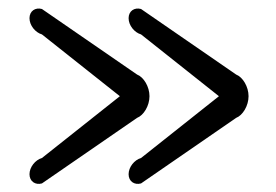

<svg xmlns="http://www.w3.org/2000/svg" viewBox="-20 -589 656 457"><path d="M335.8 -360C335.8 -382.8 322 -405.5 306.2 -411.6C306 -411.8 79.8 -567.6 79.8 -567.6C64.2 -572 50.2 -562.8 50.2 -545.7C50.2 -528.7 64 -511.6 79.8 -507.1L265.3 -360L79.8 -212.9C64 -208.4 50.2 -191.3 50.2 -174.3C50.2 -157.2 64.2 -148 79.8 -152.4C79.8 -152.4 306 -308.2 306.2 -308.4C322 -314.5 335.8 -337.2 335.8 -360ZM571.6 -360C571.6 -382.8 557.8 -405.5 542 -411.6C541.8 -411.8 315.7 -567.6 315.7 -567.6C300 -572 286.1 -562.8 286.1 -545.7C286.1 -528.7 299.8 -511.6 315.7 -507.1L501.1 -360L315.7 -212.9C299.8 -208.4 286.1 -191.3 286.1 -174.3C286.1 -157.2 300 -148 315.7 -152.4C315.7 -152.4 541.8 -308.2 542 -308.4C557.8 -314.5 571.6 -337.2 571.6 -360Z"/></svg>

Font: Hi.
Style: Tall Regular
Weight: 400
Designer: Mew Too, Robert Jablonski
Foundry: Cannot Into Space Fonts
Version: Version 1.996